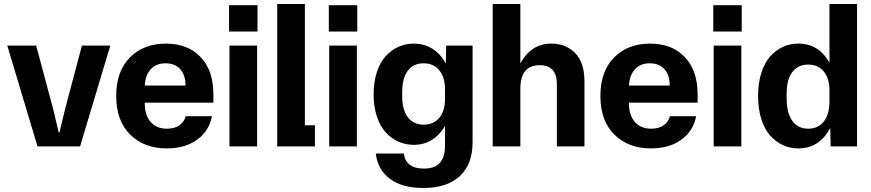

<svg xmlns="http://www.w3.org/2000/svg" viewBox="-20 -726 4319 952"><path d="M166 0 16.1 -500H159.2L242.2 -190.9L271 -69.8H274.9L304.2 -190.9L386.2 -500H526.9L377 0Z M807.1 9.8Q694.8 9.8 625.5 -58.6Q556.2 -127 556.2 -250Q556.2 -373 624.3 -441.4Q692.4 -509.8 802.7 -509.8Q910.6 -509.8 974.4 -443.4Q1038.1 -377 1038.1 -257.8V-216.8H697.8V-211.9Q697.8 -155.3 726.8 -121.6Q755.9 -87.9 808.1 -87.9Q846.2 -87.9 870.1 -105Q894 -122.1 900.9 -149.9H1030.8Q1017.6 -77.6 958 -33.9Q898.4 9.8 807.1 9.8ZM697.8 -301.8H899.9Q899.9 -352.5 874.3 -382.3Q848.6 -412.1 800.8 -412.1Q754.4 -412.1 727.5 -382.8Q700.7 -353.5 697.8 -301.8Z M1117.7 0V-500H1254.9V0ZM1115.7 -569.8H1256.8V-700.2H1115.7Z M1354.5 0V-706.1H1491.7V-105H1541.5V0Z M1612.3 0V-500H1749.5V0ZM1610.4 -569.8H1751.5V-700.2H1610.4Z M2078.1 206.1Q1974.1 206.1 1913.3 160.6Q1852.5 115.2 1843.3 35.2H1982.4Q1985.4 68.8 2010 89.4Q2034.7 109.9 2081.5 109.9Q2135.7 109.9 2161.1 81.5Q2186.5 53.2 2186.5 -4.9V-101.1Q2160.6 -57.1 2121.6 -32.5Q2082.5 -7.8 2032.2 -7.8Q1991.2 -7.8 1955.6 -23.7Q1919.9 -39.6 1892.3 -69.8Q1864.7 -100.1 1848.6 -148.7Q1832.5 -197.3 1832.5 -258.8Q1832.5 -319.8 1848.6 -368.4Q1864.7 -417 1892.3 -447.5Q1919.9 -478 1955.8 -493.9Q1991.7 -509.8 2032.2 -509.8Q2084 -509.8 2124.5 -483.9Q2165 -458 2190.4 -411.1L2192.4 -500H2323.2V-22Q2323.2 88.4 2260 147.2Q2196.8 206.1 2078.1 206.1ZM1974.1 -250Q1974.1 -181.6 2002 -144.8Q2029.8 -107.9 2080.1 -107.9Q2129.9 -107.9 2158.2 -141.8Q2186.5 -175.8 2186.5 -234.9V-282.2Q2186.5 -342.8 2158.2 -377.4Q2129.9 -412.1 2080.1 -412.1Q2029.3 -412.1 2001.7 -375Q1974.1 -337.9 1974.1 -267.1Z M2422.9 0V-706.1H2560.1V-411.1Q2613.3 -509.8 2713.9 -509.8Q2786.1 -509.8 2832 -462.6Q2877.9 -415.5 2877.9 -323.2V0H2741.2V-308.1Q2741.2 -402.8 2656.2 -402.8Q2560.1 -402.8 2560.1 -286.1V0Z M3208 9.8Q3095.7 9.8 3026.4 -58.6Q2957 -127 2957 -250Q2957 -373 3025.1 -441.4Q3093.3 -509.8 3203.6 -509.8Q3311.5 -509.8 3375.2 -443.4Q3439 -377 3439 -257.8V-216.8H3098.6V-211.9Q3098.6 -155.3 3127.7 -121.6Q3156.7 -87.9 3209 -87.9Q3247.1 -87.9 3271 -105Q3294.9 -122.1 3301.8 -149.9H3431.6Q3418.5 -77.6 3358.9 -33.9Q3299.3 9.8 3208 9.8ZM3098.6 -301.8H3300.8Q3300.8 -352.5 3275.1 -382.3Q3249.5 -412.1 3201.7 -412.1Q3155.3 -412.1 3128.4 -382.8Q3101.6 -353.5 3098.6 -301.8Z M3518.6 0V-500H3655.8V0ZM3516.6 -569.8H3657.7V-700.2H3516.6Z M3938.5 9.8Q3897.5 9.8 3862.1 -6.3Q3826.7 -22.5 3798.8 -53.7Q3771 -85 3754.9 -135.5Q3738.8 -186 3738.8 -250Q3738.8 -314 3754.9 -364.5Q3771 -415 3798.8 -446.3Q3826.7 -477.5 3862.1 -493.7Q3897.5 -509.8 3938.5 -509.8Q4039.6 -509.8 4092.8 -415V-706.1H4229.5V0H4098.6L4096.7 -91.8Q4043 9.8 3938.5 9.8ZM3880.4 -237.8Q3880.4 -166 3908.4 -127Q3936.5 -87.9 3987.8 -87.9Q4037.6 -87.9 4065.2 -124.3Q4092.8 -160.6 4092.8 -223.1V-277.8Q4092.8 -336.4 4064.9 -371.1Q4037.1 -405.8 3987.8 -405.8Q3936.5 -405.8 3908.4 -368.4Q3880.4 -331.1 3880.4 -262.2Z"/></svg>

Font: TASA Orbiter Deck
Style: Bold
Weight: 700
Designer: Weizhong Zhang
Version: Version 1.000;Glyphs 3.1.2 (3151)